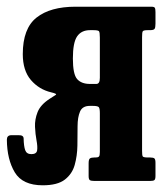

<svg xmlns="http://www.w3.org/2000/svg" viewBox="-28 -540 502 573"><path d="M-7.5 -123Q-7.5 -136 5 -136.5H27.5Q42 -137 42.5 -127Q43 -103.5 47.2 -91.8Q51.5 -80 65.5 -80Q81 -80 82.8 -91.2Q84.5 -102.5 81 -121Q77.5 -139.5 76.5 -161.5Q75.5 -183.5 84.2 -205.5Q93 -227.5 120 -245Q132.5 -253.5 138.2 -256.8Q144 -260 124.5 -264.5Q88.5 -273 64.2 -301.2Q40 -329.5 40 -378.5Q40 -455 81 -487.5Q122 -520 197.5 -520H423Q432 -520 434 -516.8Q436 -513.5 436 -504V-469Q436 -457.5 433.2 -453.8Q430.5 -450 419.5 -450H413Q399.5 -450 397.8 -446.2Q396 -442.5 396 -429V-90Q396 -77 397.8 -73.5Q399.5 -70 413.5 -70H420Q429.5 -70 432.8 -67.2Q436 -64.5 436 -54V-15Q436 -5.5 433 -2.8Q430 0 421 0H253.5Q243.5 0 240 -2.5Q236.5 -5 236.5 -14.5V-53Q236.5 -64 240.2 -67Q244 -70 253.5 -70H257.5Q264.5 -70 267.2 -72.8Q270 -75.5 270 -86.5V-202Q270 -216.5 266.8 -220.2Q263.5 -224 249 -224H240Q218 -224 210.8 -207Q203.5 -190 203.5 -163Q203.5 -136 203 -105.5Q202.5 -75 195 -48Q187.5 -21 165.5 -4Q143.5 13 99.5 13Q39.5 13 16.2 -25.5Q-7 -64 -7.5 -123ZM259.5 -289.5Q270 -289.5 270 -307.5V-428Q270 -444 267.2 -447Q264.5 -450 250 -450H240.5Q215 -450 202.2 -431.5Q189.5 -413 189.5 -365.5Q189.5 -318.5 202.2 -304Q215 -289.5 240.5 -289.5Z"/></svg>

Font: Besley* Condensed Semi
Style: Regular
Weight: 600
Width: 3
Designer: Owen Earl
Foundry: indestructible type*
Version: Version 3.000; ttfautohint (v1.8.3)